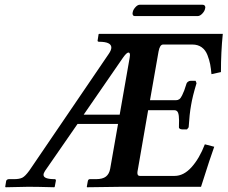

<svg xmlns="http://www.w3.org/2000/svg" viewBox="-20 -789 960 810"><path d="M333 -305.2H484.9L526.9 -544.9Q528.3 -551.8 528.3 -556.2Q528.3 -567.4 522 -567.4Q514.2 -567.4 499 -545.9ZM495.1 -1 347.2 1 346.2 -1 350.1 -22.9Q351.6 -33.2 358.9 -33.2H384.8Q413.1 -33.2 427 -44.2Q440.9 -55.2 444.8 -77.1L478 -266.1H307.1L169.9 -67.9Q163.6 -58.1 163.6 -51.3Q163.6 -33.2 210.9 -33.2Q215.8 -33.2 215.8 -26.9L210.9 -1L209 1Q137.2 -1 100.1 -1L3.9 1L2 -1L5.9 -24.9Q6.3 -28.3 9.8 -30.8Q13.2 -33.2 17.1 -33.2H39.1Q61.5 -33.2 74 -39.3Q86.4 -45.4 104 -69.8L439 -562Q449.7 -577.6 449.7 -588.4Q449.7 -612.8 397.9 -612.8Q390.1 -612.8 392.1 -620.1L396 -645L397.9 -646H609.9H919.9Q912.1 -569.8 912.1 -484.9L872.1 -476.1Q870.1 -499.5 866.7 -517.6Q863.3 -535.6 855.2 -556.6Q847.2 -577.6 831.1 -589.4Q814.9 -601.1 792 -601.1H668Q654.3 -601.1 648.9 -571.8L612.8 -366.2H722.2Q730.5 -366.2 736.6 -370.6Q742.7 -375 748.5 -387.2Q754.4 -399.4 757.3 -407.5Q760.3 -415.5 767.1 -437Q768.1 -440.4 773.2 -444.3Q778.3 -448.2 785.2 -448.2H805.2L809.1 -438Q792 -381.8 786.1 -345.2Q779.3 -308.1 775.9 -252L769 -243.2H748Q741.7 -243.2 737.8 -246.3Q733.9 -249.5 734.9 -252.9Q734.9 -257.8 735.1 -267.1Q735.4 -276.4 735.4 -280.3Q735.4 -302.7 731.2 -313.5Q727.1 -324.2 714.8 -324.2H605L562 -76.2Q559.6 -64.9 559.6 -59.6Q559.6 -46.9 569.8 -46.9H716.8Q754.9 -46.9 788.1 -83.7Q821.3 -120.6 844.2 -180.2L883.8 -169.9Q869.1 -130.4 828.1 -1ZM814 -721.2H548.8Q539.1 -721.2 539.1 -732.9Q539.1 -735.8 540 -737.8Q541.5 -747.6 551 -758.3Q560.5 -769 569.8 -769H834Q846.2 -769 846.2 -756.8Q846.2 -754.9 845.2 -752.9Q843.8 -742.7 833.7 -731.9Q823.7 -721.2 814 -721.2Z"/></svg>

Font: Linux Libertine G
Style: Semibold Italic
Weight: 600
Italic angle: -11.5°
Designer: Philipp H. Poll
Foundry: Philipp H. Poll
Version: Version 5.1.1